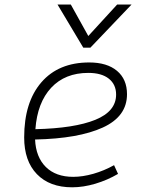

<svg xmlns="http://www.w3.org/2000/svg" viewBox="-20 -796 626 826"><path d="M294.9 -35.2Q335.4 -35.2 381.6 -48.3Q427.7 -61.5 470.7 -85.4L487.8 -47.9Q441.9 -21 390.1 -5.6Q338.4 9.8 290.5 9.8Q193.4 9.8 138.7 -46.9Q84 -103.5 84 -204.6Q84 -356.4 158 -441.9Q231.9 -527.3 363.8 -527.3Q440.4 -527.3 483.4 -491.2Q526.4 -455.1 526.4 -390.6Q526.4 -294.9 422.1 -247.3Q317.9 -199.7 130.9 -195.8Q134.3 -120.1 177.2 -77.6Q220.2 -35.2 294.9 -35.2ZM132.3 -240.2Q300.3 -244.1 389.9 -280.5Q479.5 -316.9 479.5 -389.2Q479.5 -432.6 448.2 -457.5Q417 -482.4 359.9 -482.4Q259.8 -482.4 200.2 -418.5Q140.6 -354.5 132.3 -240.2ZM338.4 -590.8 227.5 -776.4H284.7L359.9 -641.1L483.9 -776.4H545.9L368.7 -590.8Z"/></svg>

Font: Cascadia Mono ExtraLight
Style: Italic
Weight: 200
Italic angle: -10°
Monospace: yes
Designer: Aaron Bell
Foundry: Saja Typeworks
Version: Version 2404.023; ttfautohint (v1.8.4)